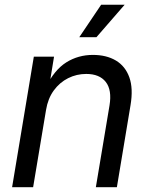

<svg xmlns="http://www.w3.org/2000/svg" viewBox="-20 -778 626 798"><path d="M171.4 -321.3 117.7 0H30.3L120.6 -542.5H204.6L183.1 -411.1L169.4 -414.1Q206.1 -487.8 255.6 -518.8Q305.2 -549.8 366.2 -549.8Q422.4 -549.8 461.7 -526.4Q501 -502.9 517.6 -456.5Q534.2 -410.2 522.5 -340.8L465.8 0H378.4L435.1 -339.4Q445.8 -403.8 419.7 -437.3Q393.6 -470.7 338.4 -470.7Q298.3 -470.7 263.2 -453.1Q228 -435.5 203.6 -402.1Q179.2 -368.7 171.4 -321.3ZM309.6 -623.5 400.4 -758.3H498L380.9 -623.5Z"/></svg>

Font: Inter 16pt
Style: Italic
Weight: 400
Italic angle: -9.3988°
Version: Version 4.001;git-66647c0bb